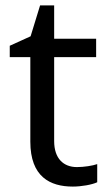

<svg xmlns="http://www.w3.org/2000/svg" viewBox="-20 -679 401 709"><path d="M264 -62C215 -62 180 -93 180 -158V-468H335V-536H180V-659H128L93 -545L16 -510V-468H92V-156C92 -26 165 10 249 10C281 10 320 3 339 -6V-73C322 -67 290 -62 264 -62Z"/></svg>

Font: Noto Sans Nandinagari
Style: Regular
Weight: 400
Designer: Ek Type
Foundry: Ek Type
Version: Version 1.002